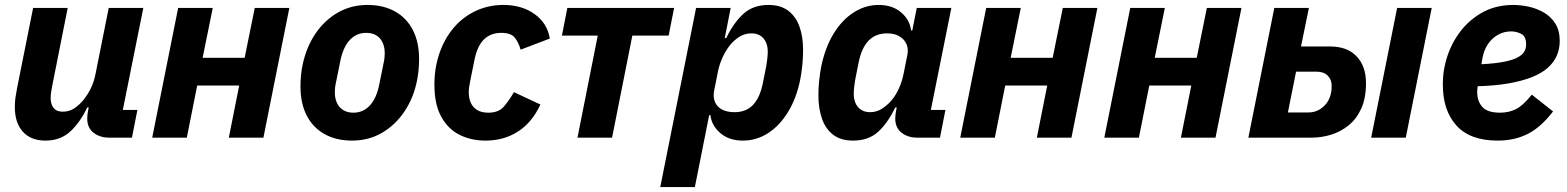

<svg xmlns="http://www.w3.org/2000/svg" viewBox="-20 -557 6343 777"><path d="M114 -525H254L192 -213Q189 -199 187 -185Q185 -171 185 -160Q185 -135 197 -120Q209 -105 234 -105Q260 -105 280.5 -118.5Q301 -132 318 -153Q335 -174 347.5 -199.5Q360 -225 366 -255L420 -525H560L477 -112H536L514 0H421Q384 0 358.5 -20Q333 -40 333 -77Q333 -85 334 -94Q335 -103 336 -107L339 -122H333Q304 -61 264 -24.5Q224 12 164 12Q105 12 72.5 -24Q40 -60 40 -124Q40 -144 42.5 -162Q45 -180 49 -200Z M596 0 701 -525H841L800 -323H970L1011 -525H1151L1046 0H906L948 -211H778L736 0Z M1405 12Q1341 12 1294 -14Q1247 -40 1221.5 -89Q1196 -138 1196 -207Q1196 -230 1198 -251Q1200 -272 1204 -292Q1219 -365 1256 -420Q1293 -475 1347 -506Q1401 -537 1467 -537Q1531 -537 1578 -511Q1625 -485 1650.5 -436Q1676 -387 1676 -318Q1676 -296 1674 -274.5Q1672 -253 1668 -233Q1654 -161 1616.5 -105.5Q1579 -50 1525 -19Q1471 12 1405 12ZM1410 -101Q1450 -101 1477 -130.5Q1504 -160 1515 -216L1534 -310Q1535 -315 1536 -323Q1537 -331 1537 -341Q1537 -366 1528.5 -384.5Q1520 -403 1503.5 -413.5Q1487 -424 1462 -424Q1422 -424 1395 -394.5Q1368 -365 1357 -309L1338 -215Q1337 -211 1336 -202.5Q1335 -194 1335 -184Q1335 -159 1343.5 -140.5Q1352 -122 1369 -111.5Q1386 -101 1410 -101Z M1944 12Q1887 12 1840.5 -11Q1794 -34 1766 -84Q1738 -134 1738 -215Q1738 -236 1740 -256.5Q1742 -277 1746 -296Q1761 -368 1799 -422.5Q1837 -477 1893.5 -507Q1950 -537 2017 -537Q2092 -537 2143.5 -500Q2195 -463 2205 -401L2087 -356Q2078 -387 2062.5 -405.5Q2047 -424 2009 -424Q1965 -424 1938 -397Q1911 -370 1900 -314L1882 -225Q1880 -215 1878.5 -204.5Q1877 -194 1877 -183Q1877 -159 1885.5 -140.5Q1894 -122 1911.5 -111.5Q1929 -101 1956 -101Q1997 -101 2017.5 -124Q2038 -147 2060 -184L2167 -134Q2133 -61 2076 -24.5Q2019 12 1944 12Z M2317 0 2399 -413H2254L2276 -525H2708L2686 -413H2539L2457 0Z M2652 200 2797 -525H2937L2913 -403H2919Q2950 -467 2989.5 -502Q3029 -537 3090 -537Q3139 -537 3170 -513.5Q3201 -490 3215.5 -449Q3230 -408 3230 -355Q3230 -324 3227 -294.5Q3224 -265 3219 -238Q3204 -161 3169.5 -104.5Q3135 -48 3088 -18Q3041 12 2986 12Q2931 12 2895.5 -18Q2860 -48 2855 -91H2850L2792 200ZM2952 -103Q2999 -103 3027 -132Q3055 -161 3067 -220L3081 -290Q3083 -301 3085 -318Q3087 -335 3087 -347Q3087 -371 3079 -387.5Q3071 -404 3056.5 -413Q3042 -422 3021 -422Q2994 -422 2972 -408Q2950 -394 2934 -374Q2918 -354 2905 -326.5Q2892 -299 2886 -270L2870 -190Q2865 -164 2873.5 -144Q2882 -124 2902.5 -113.5Q2923 -103 2952 -103Z M3784 0H3691Q3654 0 3628.5 -20Q3603 -40 3603 -77Q3603 -85 3604 -94Q3605 -103 3606 -107L3609 -122H3603Q3572 -58 3533 -23Q3494 12 3432 12Q3383 12 3352 -11.5Q3321 -35 3306.5 -76.5Q3292 -118 3292 -170Q3292 -202 3295 -230.5Q3298 -259 3303 -286Q3319 -364 3353 -420Q3387 -476 3434.5 -506.5Q3482 -537 3536 -537Q3591 -537 3626.5 -507Q3662 -477 3667 -434H3672L3690 -525H3830L3747 -112H3806ZM3501 -103Q3528 -103 3550 -117.5Q3572 -132 3588 -151Q3605 -171 3617.5 -198.5Q3630 -226 3636 -255L3652 -335Q3657 -360 3648 -379.5Q3639 -399 3619 -410.5Q3599 -422 3570 -422Q3524 -422 3495.5 -393Q3467 -364 3455 -305L3441 -235Q3439 -225 3437 -207.5Q3435 -190 3435 -178Q3435 -155 3443 -138Q3451 -121 3466 -112Q3481 -103 3501 -103Z M3866 0 3971 -525H4111L4070 -323H4240L4281 -525H4421L4316 0H4176L4218 -211H4048L4006 0Z M4449 0 4554 -525H4694L4653 -323H4823L4864 -525H5004L4899 0H4759L4801 -211H4631L4589 0Z M5032 0 5137 -525H5277L5245 -369H5362Q5432 -369 5470 -329Q5508 -289 5508 -221Q5508 -160 5489 -118Q5470 -76 5438 -50Q5406 -24 5367 -12Q5328 0 5289 0ZM5192 -102H5276Q5308 -102 5333.5 -123.5Q5359 -145 5366 -179Q5368 -187 5368.5 -194Q5369 -201 5369 -211Q5369 -235 5353 -251Q5337 -267 5308 -267H5225ZM5529 0 5634 -525H5774L5669 0Z M6041 12Q5929 12 5874 -49Q5819 -110 5819 -214Q5819 -233 5820.5 -251Q5822 -269 5826 -287Q5840 -356 5877.5 -412.5Q5915 -469 5972.5 -503Q6030 -537 6104 -537Q6134 -537 6166.5 -530Q6199 -523 6227.5 -506.5Q6256 -490 6274 -462Q6292 -434 6292 -391Q6292 -359 6280 -331.5Q6268 -304 6243 -282Q6218 -260 6178.5 -244.5Q6139 -229 6085 -219.5Q6031 -210 5960 -208Q5959 -199 5958.5 -194Q5958 -189 5958 -185Q5958 -148 5978.5 -124.5Q5999 -101 6051 -101Q6086 -101 6115 -115.5Q6144 -130 6179 -174L6265 -106Q6216 -42 6162.5 -15Q6109 12 6041 12ZM6096 -430Q6067 -430 6042.5 -416.5Q6018 -403 6001.5 -378.5Q5985 -354 5979 -320L5975 -297Q6031 -300 6066.5 -307Q6102 -314 6121.5 -324.5Q6141 -335 6148.5 -348Q6156 -361 6156 -377Q6156 -411 6135.5 -420.5Q6115 -430 6096 -430Z"/></svg>

Font: IBM Plex Sans
Style: Bold Italic
Weight: 700
Italic angle: -11.31°
Designer: Mike Abbink, Paul van der Laan, Pieter van Rosmalen
Foundry: Bold Monday
Version: Version 3.201